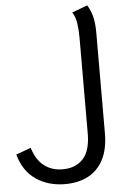

<svg xmlns="http://www.w3.org/2000/svg" viewBox="-322 -572 685 1065"><g transform="rotate(-5 20.5 -39.5)"><path d="M-3 449Q-96 449 -164.5 402.5Q-233 356 -259 262L-176 232Q-156 299 -113 332.5Q-70 366 -9 366Q63 366 104.5 321Q146 276 146 180L147 -351Q147 -395 141.5 -432.5Q136 -470 119 -496L205 -528Q222 -501 232 -465Q242 -429 242 -373L241 186Q241 275 210.5 333.5Q180 392 125.5 420.5Q71 449 -3 449Z"/></g></svg>

Font: Noto Sans New Tai Lue Medium
Style: Regular
Weight: 500
Version: Version 2.003